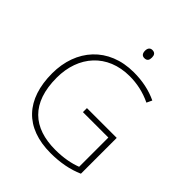

<svg xmlns="http://www.w3.org/2000/svg" viewBox="-247 -1058 1217 1217"><g transform="rotate(45 361.0 -449.5)"><path d="M408 -909C387 -909 378 -893 378 -873C378 -851 387 -836 408 -836C433 -836 440 -851 440 -873C440 -893 433 -909 408 -909ZM375 -355V-319H603V-57C554 -38 494 -26 420 -26C222 -26 103 -129 103 -356C103 -550 224 -690 424 -690C488 -690 553 -677 617 -646L634 -682C571 -712 502 -726 425 -726C199 -726 63 -569 63 -355C63 -123 185 10 414 10C497 10 575 -4 642 -34V-355Z"/></g></svg>

Font: Noto Sans Georgian ExtraLight
Style: Regular
Weight: 200
Designer: Monotype Design Team, Akaki Razmadze
Foundry: Google LLC
Version: Version 2.005